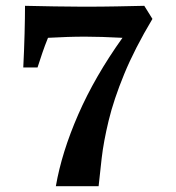

<svg xmlns="http://www.w3.org/2000/svg" viewBox="-20 -640 605 660"><path d="M145 -510Q134 -483 125.5 -458Q117 -433 109 -408H60Q63 -467 64.5 -524.5Q66 -582 66 -620Q112 -619 167.5 -618Q223 -617 265 -617Q333 -617 380.5 -618Q428 -619 476 -620L504 -575Q443 -473 407 -385.5Q371 -298 353.5 -225.5Q336 -153 329.5 -96Q323 -39 319 0H172Q192 -116 249 -246.5Q306 -377 401 -510Q362 -512 331.5 -513Q301 -514 273 -514Q242 -514 212 -513Q182 -512 145 -510Z"/></svg>

Font: Ruwudu
Style: Bold
Weight: 700
Designer: Becca Hirsbrunner Spalinger
Foundry: SIL International
Version: Version 3.000